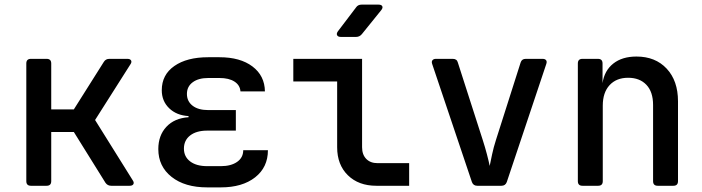

<svg xmlns="http://www.w3.org/2000/svg" viewBox="-20 -805 3040 832"><path d="M114 0Q94 0 94 -20V-530Q94 -550 114 -550H182Q202 -550 202 -530V-331H300L430 -537Q438 -550 454 -550H532Q544 -550 548 -543Q552 -536 545 -526L392 -285L555 -24Q562 -14 558 -7Q554 0 542 0H462Q446 0 437 -13L300 -233H202V-20Q202 0 182 0Z M937 7H878Q781 7 723.5 -38.5Q666 -84 666 -159Q666 -218 701 -255.5Q736 -293 797 -297V-302Q745 -305 713 -336Q681 -367 681 -414Q681 -481 735.5 -519Q790 -557 882 -557H931Q1021 -557 1074 -517Q1127 -477 1128 -409H1022Q1020 -436 996 -451.5Q972 -467 931 -467H882Q840 -467 815 -448.5Q790 -430 790 -398Q790 -366 814.5 -347Q839 -328 882 -328H1002V-239H878Q831 -239 804 -218Q777 -197 777 -161Q777 -126 804 -105.5Q831 -85 878 -85H937Q981 -85 1007.5 -103.5Q1034 -122 1034 -154H1141Q1141 -80 1085.5 -36.5Q1030 7 937 7Z M1611 0Q1534 0 1487.5 -45.5Q1441 -91 1441 -167V-452H1251V-550H1549V-167Q1549 -135 1567 -116.5Q1585 -98 1616 -98H1753V0ZM1457 -645Q1445 -645 1441 -652Q1437 -659 1444 -669L1523 -773Q1531 -785 1547 -785H1620Q1633 -785 1636.5 -778Q1640 -771 1632 -761L1548 -657Q1538 -645 1523 -645Z M2048 0Q2031 0 2025 -16L1853 -527Q1849 -538 1854 -544Q1859 -550 1869 -550H1942Q1960 -550 1964 -534L2072 -198Q2082 -167 2090 -136.5Q2098 -106 2102 -86Q2106 -106 2112.5 -136.5Q2119 -167 2129 -198L2236 -534Q2241 -550 2258 -550H2331Q2342 -550 2346.5 -544Q2351 -538 2347 -527L2176 -16Q2170 0 2153 0Z M2504 0Q2484 0 2484 -20V-530Q2484 -550 2504 -550H2571Q2591 -550 2591 -530V-445Q2599 -499 2637.5 -529.5Q2676 -560 2738 -560Q2820 -560 2869 -507.5Q2918 -455 2918 -366V-20Q2918 0 2898 0H2830Q2810 0 2810 -20V-350Q2810 -407 2781 -437.5Q2752 -468 2702 -468Q2651 -468 2621.5 -436Q2592 -404 2592 -347V-20Q2592 0 2572 0Z"/></svg>

Font: Pitagon Sans Mono SemiBold
Style: Regular
Weight: 600
Monospace: yes
Designer: Travis Tran
Foundry: Pitagon
Version: Version 1.001; ttfautohint (v1.8.4.7-5d5b);gftools[0.9.26]